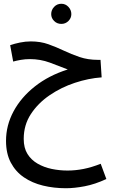

<svg xmlns="http://www.w3.org/2000/svg" viewBox="-20 -729 599 1020"><path d="M330 271Q266 271 208.5 257Q151 243 107 213Q63 183 37.5 135Q12 87 12 19Q12 -63 52 -137.5Q92 -212 165.5 -270Q239 -328 340 -360Q295 -378 244.5 -396.5Q194 -415 139 -415Q114 -415 91 -411Q68 -407 50 -402L34 -489Q57 -497 86 -503Q115 -509 144 -509Q195 -509 237 -494Q279 -479 319 -460Q359 -441 403 -426Q447 -411 501 -411H514L520 -318Q450 -313 377.5 -289Q305 -265 243.5 -223Q182 -181 144 -123Q106 -65 106 9Q106 57 126 89Q146 121 180 140.5Q214 160 255 168.5Q296 177 339 177Q381 177 424 168.5Q467 160 515 141L545 222Q485 250 430 260.5Q375 271 330 271ZM306 -602Q283 -602 267.5 -617.5Q252 -633 252 -654Q252 -676 267.5 -692.5Q283 -709 306 -709Q328 -709 343.5 -692.5Q359 -676 359 -654Q359 -633 343.5 -617.5Q328 -602 306 -602Z"/></svg>

Font: Noto Sans Arabic UI Cn Md
Style: Regular
Weight: 500
Width: 3
Designer: Monotype Design Team, Nadine Chahine and Nizar Qandah
Foundry: Monotype Imaging Inc.
Version: Version 2.010; ttfautohint (v1.8.4.7-5d5b)